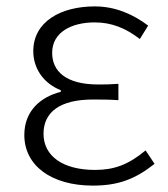

<svg xmlns="http://www.w3.org/2000/svg" viewBox="-20 -567 525 600"><path d="M270 13C348 13 401 -6 463 -55L435 -97C381 -52 336 -36 277 -36C177 -36 116 -79 116 -149C116 -217 168 -256 270 -256C296 -256 319 -256 350 -254V-305C323 -303 307 -303 287 -303C185 -303 143 -345 143 -402C143 -466 203 -497 276 -497C329 -497 373 -479 417 -445L443 -487C395 -523 340 -547 276 -547C171 -547 84 -500 84 -407C84 -354 115 -307 170 -285V-280C110 -265 56 -223 56 -145C56 -50 140 13 270 13Z"/></svg>

Font: Noto Sans SC Light
Style: Regular
Weight: 300
Designer: Ryoko NISHIZUKA 西塚涼子 (kana, bopomofo & ideographs); Paul D. Hunt (Latin, Greek & Cyrillic); Sandoll Communications 산돌커뮤니
Foundry: Adobe
Version: Version 2.004;hotconv 1.0.118;makeotfexe 2.5.65603